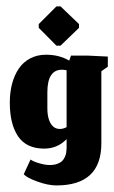

<svg xmlns="http://www.w3.org/2000/svg" viewBox="-20 -455 353 593"><path d="M154.3 -314H167L224 -369V-380.7L167 -435.3H154.3L99.7 -380.7V-369ZM154.3 117.7Q293 117.7 293 -12.3V-235L313 -249V-280.3L250.3 -283.3H199.3L193.7 -267.7Q163.3 -286 122 -286Q94.7 -286 73 -274.5Q51.3 -263 37.8 -242.8Q24.3 -222.7 17.3 -196.2Q10.3 -169.7 10.3 -138.3Q10.3 -71.3 36 -33.7Q61.7 4 116.7 4Q157.3 4 185.7 -25.3V3Q185.3 10.3 184.5 16.3Q183.7 22.3 180.3 29.8Q177 37.3 171.7 42.5Q166.3 47.7 156.5 51.2Q146.7 54.7 133.3 54.7Q120 54.7 101.3 49.3Q82.7 44 74.3 37.7L53.3 83.3Q63 94 95.7 105.8Q128.3 117.7 154.3 117.7ZM165 -56.7Q142 -56.7 132 -83Q126.3 -98.3 126.3 -119.7V-171.3Q126.7 -239.3 171 -239.7Q177.7 -239.7 185.7 -238V-62.3Q175 -56.7 165 -56.7Z"/></svg>

Font: Jomhuria
Style: Regular
Weight: 400
Designer: Arabic design by Kourosh Beigpour, Latin design by Eben Sorkin, engineering by Lasse Fister and Khaled Hosney
Version: Version 1.0000